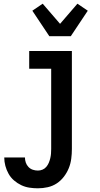

<svg xmlns="http://www.w3.org/2000/svg" viewBox="-20 -796 540 1039"><path d="M185 223Q162 223 139 219.5Q116 216 95 206Q74 196 56 180.5Q38 165 26.5 144.5Q15 124 9 101.5Q3 79 3 56H115Q115 70 119.5 83.5Q124 97 134 107.5Q144 118 157.5 122.5Q171 127 185 127Q198 127 210 122Q222 117 230.5 107Q239 97 244 85Q249 73 252 60.5Q255 48 256 35.5Q257 23 257 10V-424H138V-520H369V10Q369 37 365.5 63.5Q362 90 352 114.5Q342 139 325.5 160.5Q309 182 287 196.5Q265 211 238.5 217Q212 223 185 223ZM247 -600 155 -738 211 -776 305 -667 399 -776 455 -738 363 -600Z"/></svg>

Font: Iosevka Term Curly
Style: Bold
Weight: 700
Designer: Belleve Invis
Foundry: Belleve Invis
Version: Version 32.3.0